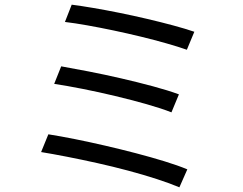

<svg xmlns="http://www.w3.org/2000/svg" viewBox="-20 -777 1040 822"><path d="M287 -757Q326 -752 379 -743Q432 -734 491.5 -722Q551 -710 610.5 -696Q670 -682 722 -668Q774 -654 812 -641L780 -564Q743 -577 692 -591.5Q641 -606 583.5 -620Q526 -634 466.5 -646.5Q407 -659 353.5 -668.5Q300 -678 258 -683ZM242 -493Q293 -484 360 -471Q427 -458 498.5 -441.5Q570 -425 635 -407.5Q700 -390 746 -373L714 -296Q671 -313 607.5 -331Q544 -349 473 -366Q402 -383 333.5 -396.5Q265 -410 212 -418ZM187 -202Q238 -194 300.5 -181.5Q363 -169 430 -153.5Q497 -138 562 -121Q627 -104 684 -86.5Q741 -69 782 -52L748 25Q708 8 651 -10.5Q594 -29 528.5 -46.5Q463 -64 395.5 -79Q328 -94 266.5 -106Q205 -118 156 -126Z"/></svg>

Font: Noto Sans SC Thin
Style: Regular
Weight: 400
Version: Version 2.004-H2;hotconv 1.0.118;makeotfexe 2.5.65603